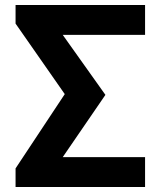

<svg xmlns="http://www.w3.org/2000/svg" viewBox="-20 -745 640 765"><path d="M42 -74 238 -370 42 -651V-725H558V-606H230L400 -367L230 -119H558V0H42Z"/></svg>

Font: JuliaMono Black
Style: Regular
Weight: 900
Monospace: yes
Designer: cormullion
Foundry: corm
Version: Version 0.054; ttfautohint (v1.8.4)